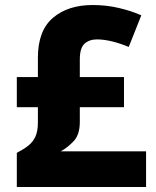

<svg xmlns="http://www.w3.org/2000/svg" viewBox="-20 -745 623 765"><path d="M349 -725Q403 -725 452.5 -713.5Q502 -702 543 -684L493 -558Q420 -588 366 -588Q336 -588 317 -571Q298 -554 298 -508V-438H474V-318H298V-259Q298 -208 273 -182Q248 -156 222 -142H562V0H47V-136Q74 -150 92.5 -164.5Q111 -179 121 -200.5Q131 -222 131 -258V-318H47V-438H131V-515Q131 -623 191 -674Q251 -725 349 -725Z"/></svg>

Font: Noto Sans Lao Looped ExtraBold
Style: Regular
Weight: 800
Designer: Mark Frömberg, Ben Mitchell
Foundry: The Fontpad Ltd
Version: Version 1.002; ttfautohint (v1.8.4.7-5d5b)